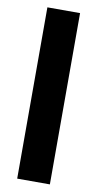

<svg xmlns="http://www.w3.org/2000/svg" viewBox="-87 -799 426 839"><g transform="rotate(10 126.0 -380.0)"><path d="M198 0H53V-760H198Z"/></g></svg>

Font: Noto Sans Khmer ExtraCondensed ExtraBold
Style: Regular
Weight: 800
Width: 2
Designer: Danh Hong and the Monotype Design Team
Foundry: Monotype Imaging Inc.
Version: Version 2.004